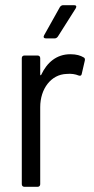

<svg xmlns="http://www.w3.org/2000/svg" viewBox="-20 -720 362 740"><path d="M266 -700H223C218 -700 214 -697 211 -693L150 -584C146 -577 149 -572 157 -572H191C196 -572 200 -575 203 -579L272 -688C276 -695 274 -700 266 -700ZM251 -511C198 -511 161 -479 139 -432C138 -429 135 -429 135 -433V-496C135 -502 131 -506 125 -506H74C68 -506 64 -502 64 -496V-10C64 -4 68 0 74 0H125C131 0 135 -4 135 -10V-307C135 -378 177 -433 236 -435C255 -437 271 -434 283 -429C289 -427 294 -428 295 -435L307 -487C308 -492 307 -497 302 -499C290 -506 275 -511 251 -511Z"/></svg>

Font: Barlow Semi Condensed
Style: Regular
Weight: 400
Width: 4
Designer: Jeremy Tribby
Foundry: Tribby Type
Version: Version 1.422;hotconv 1.0.109;makeotfexe 2.5.65596